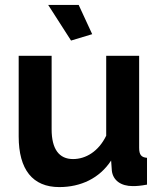

<svg xmlns="http://www.w3.org/2000/svg" viewBox="-20 -751 658 781"><path d="M176 -731 269 -586 355 -612 300 -731ZM56 -196C56 -61 113 10 221 10C309 10 385 -26 432 -98L435 -56C440 -17 472 6 520 6C535 6 551 5 578 0V-109C555 -111 546 -121 546 -150V-524H412V-199C381 -135 329 -104 277 -104C220 -104 190 -145 190 -225V-524H56Z"/></svg>

Font: FIGSv2-sans-serif
Style: Bold
Weight: 700
Designer: Matt McInerney, Pablo Impallari, Rodrigo Fuenzalida,Mirko Velimirovic
Foundry: Matt McInerney, Pablo Impallari, Rodrigo Fuenzalida
Version: Version 4.021;hotconv 1.0.109;makeotfexe 2.5.65596